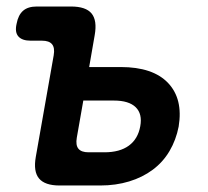

<svg xmlns="http://www.w3.org/2000/svg" viewBox="-20 -570 640 590"><path d="M254 -364H351Q450 -364 496.5 -315Q543 -266 529 -181Q521 -140 501 -106Q481 -72 449.5 -48.5Q418 -25 377 -12.5Q336 0 288 0H163Q118 0 100 -21.5Q82 -43 90 -88L145 -400Q149 -423 140 -434Q131 -445 109 -445H74Q48 -445 36.5 -458Q25 -471 31 -497Q36 -524 51 -537Q66 -550 93 -550H198Q244 -550 261.5 -528.5Q279 -507 271 -462ZM216 -147Q212 -124 221 -113Q230 -102 252 -102H301Q348 -102 376 -122.5Q404 -143 411 -182Q418 -220 397 -240.5Q376 -261 330 -261H236Z"/></svg>

Font: Maple Mono NL SemiBold
Style: Italic
Weight: 600
Italic angle: -10°
Monospace: yes
Designer: subframe7536
Version: Version 7.000